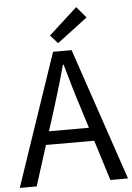

<svg xmlns="http://www.w3.org/2000/svg" viewBox="-63 -1015 732 1062"><g transform="rotate(-5 303.5 -484.5)"><path d="M227 -410C253 -493 277 -572 300 -658H304C328 -573 351 -493 378 -410L413 -298H191ZM3 0H97L168 -224H436L506 0H604L355 -734H252ZM284 -779 453 -907 401 -969 243 -825Z"/></g></svg>

Font: Microsoft YaHei
Style: Regular
Weight: 400
Designer: Ryoko NISHIZUKA 西塚涼子 (kana, bopomofo & ideographs); Paul D. Hunt (Latin, Greek & Cyrillic); Sandoll Communications 산돌커뮤니
Foundry: Adobe
Version: Version 2.001;hotconv 1.0.111;makeotfexe 2.5.65597